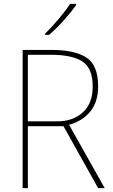

<svg xmlns="http://www.w3.org/2000/svg" viewBox="-20 -972 585 992"><path d="M243 -689Q352 -689 405.5 -654.5Q459 -620 459 -524Q459 -438 408 -391.5Q357 -345 275 -345H124V-689ZM248 -714H97V0H124V-320H308L487 0H521L337 -327Q407 -347 447 -396.5Q487 -446 487 -525Q487 -636 426 -675Q365 -714 248 -714ZM373 -952H342Q322 -920 283 -874Q244 -828 213 -798V-792H234Q272 -825 310.5 -868Q349 -911 373 -945Z"/></svg>

Font: Noto Sans Display Thin
Style: Regular
Weight: 250
Designer: Monotype Design Team
Foundry: Monotype Imaging Inc.
Version: Version 1.900